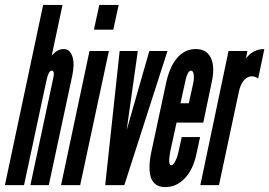

<svg xmlns="http://www.w3.org/2000/svg" viewBox="-44 -755 1098 783"><path d="M-24 0H54L146 -429.5Q154.5 -467 167 -467Q181 -467 172 -431L80 0H155L251 -448Q261 -495.5 251 -525.2Q241 -555 215 -555Q190.5 -555 167 -528.5L211 -735H132Z M339 -634H418L440 -735H361ZM205 0H283L400 -547H321Z M385 0H463L639 -547H565L473.5 -228L473 -226L472.5 -226.5L473 -228L518 -547H444Z M630 8Q676 8 710 -28.2Q744 -64.5 757 -127L772 -196H697L684 -136Q679 -113 670.5 -97Q662 -81 654 -81Q640.5 -81 650 -136L676 -255H785L819 -418Q833.5 -482.5 816 -518.8Q798.5 -555 754 -555Q710 -555 678.8 -519Q647.5 -483 633 -415L572 -130Q545.5 8 630 8ZM692 -334 709 -411Q719.5 -467 735 -467Q743.5 -467 746 -451.2Q748.5 -435.5 743 -411L726 -334Z M773 0H849L930 -380Q938.5 -421 960.8 -436.5Q983 -452 1009 -435L1034 -555Q989 -555 959 -517L965 -547H888Z"/></svg>

Font: League Gothic Condensed Italic
Style: Regular
Weight: 400
Width: 3
Designer: The League of Moveable Type
Version: Version 1.600; ttfautohint (v1.8.3)